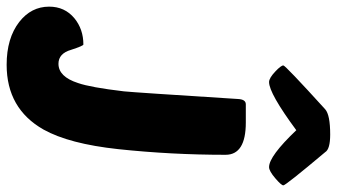

<svg xmlns="http://www.w3.org/2000/svg" viewBox="-245 -766 1014 578"><g transform="rotate(90 262.0 -477.0)"><path d="M223 -205Q236 -242 248 -343Q251 -371 271 -686Q272 -710 287 -710H342Q439 -710 439 -649Q439 -486 422 -326Q406 -178 363 -101Q300 10 168 10Q88 10 39 -28Q-7 -64 -7 -118Q-7 -165 28 -194Q61 -221 107 -221Q111 -221 123 -184Q134 -146 165 -146Q204 -146 223 -205ZM365 -862Q254 -780 220 -780Q208 -780 188 -799Q170 -816 170 -823Q170 -829 302 -949Q319 -964 378 -964Q422 -964 431 -949Q531 -830 531 -823Q531 -817 510 -799Q488 -780 476 -780Q443 -780 365 -862Z"/></g></svg>

Font: PoetsenOne
Style: Regular
Weight: 400
Designer: Rodrigo Fuenzalida, Pablo Impallari
Foundry: Pablo Impallari, Rodrigo Fuenzalida
Version: Version 1.000